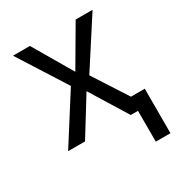

<svg xmlns="http://www.w3.org/2000/svg" viewBox="-172 -659 883 950"><g transform="rotate(-30 270.0 -184.0)"><path d="M42.6 0 215.9 -272.7 42.6 -545.5H139.2L269.9 -322.4L400.6 -545.5H497.2L321 -272.7L446.7 -78.1H525.6V176.1H441.8V0H400.6L269.9 -211.6L139.2 0Z"/></g></svg>

Font: Inter P
Style: Regular
Weight: 400
Designer: Rasmus Andersson
Foundry: rsms
Version: Version 3.018;git-588b23468